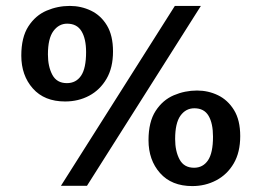

<svg xmlns="http://www.w3.org/2000/svg" viewBox="-20 -617 877 649"><path d="M571 -597H659L274 11H186ZM52 -429Q52 -491 76 -528Q100 -565 137.5 -581Q175 -597 216 -597Q254 -597 287.5 -581Q321 -565 341.5 -531Q362 -497 362 -443Q362 -388 340 -350.5Q318 -313 281.5 -293.5Q245 -274 200 -274Q130 -274 91 -318Q52 -362 52 -429ZM142 -433Q142 -392 157 -364Q172 -336 206 -336Q237 -336 254 -361Q271 -386 271 -441Q271 -486 255.5 -511.5Q240 -537 207 -537Q179 -537 160.5 -512Q142 -487 142 -433ZM482 -143Q482 -205 506 -242Q530 -279 567.5 -295Q605 -311 646 -311Q684 -311 717 -295Q750 -279 771 -245Q792 -211 792 -157Q792 -102 770 -64.5Q748 -27 711 -7.5Q674 12 630 12Q560 12 521 -32Q482 -76 482 -143ZM572 -147Q572 -106 587 -78Q602 -50 636 -50Q666 -50 683 -75Q700 -100 700 -155Q700 -200 685 -225.5Q670 -251 637 -251Q608 -251 590 -226Q572 -201 572 -147Z"/></svg>

Font: Literata 12pt SemiBold
Style: Italic
Weight: 600
Italic angle: -2°
Designer: Latin by Veronika Burian and Jose Scaglione. Greek by Irene Vlachou. Cyrillic by Vera Evstafieva
Foundry: TypeTogether
Version: Version 3.002